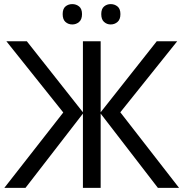

<svg xmlns="http://www.w3.org/2000/svg" viewBox="-20 -915 894 935"><path d="M288.1 -367.2 11.2 -713.9H110.8L383.8 -368.2V-713.9H470.2V-368.2L743.2 -713.9H842.8L565.9 -368.2L852.1 0H749L470.2 -361.8V0H383.8V-361.8L104 0H1ZM285.2 -846.2Q285.2 -872.1 298.8 -883.5Q312.5 -895 332 -895Q351.1 -895 365.2 -883.5Q379.4 -872.1 379.4 -846.2Q379.4 -820.3 365.2 -808.1Q351.1 -795.9 332 -795.9Q312.5 -795.9 298.8 -808.1Q285.2 -820.3 285.2 -846.2ZM473.1 -846.2Q473.1 -872.1 486.8 -883.5Q500.5 -895 519 -895Q538.1 -895 552.2 -883.5Q566.4 -872.1 566.4 -846.2Q566.4 -820.3 552.2 -808.1Q538.1 -795.9 519 -795.9Q500.5 -795.9 486.8 -808.1Q473.1 -820.3 473.1 -846.2Z"/></svg>

Font: Noto Sans Southeast Asian
Style: Regular
Weight: 400
Designer: Monotype Design Team
Foundry: Monotype Imaging Inc.
Version: Version 1.06 uh; ttfautohint (v1.4.1)